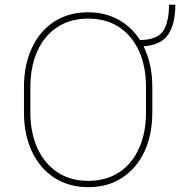

<svg xmlns="http://www.w3.org/2000/svg" viewBox="-20 -772 752 802"><path d="M616.2 -408.7C616.2 -473.1 604 -529.8 579.6 -578.6C628.9 -582 663.1 -598.6 683.1 -628.4C702.6 -658.2 712.4 -699.2 712.4 -752.4H686C686 -705.6 678.2 -669.4 662.6 -644C646.5 -618.7 614.3 -605.5 564.9 -604.5C518.6 -677.2 443.4 -720.7 347.7 -720.7C293.5 -720.7 246.1 -707.5 206.1 -681.6C126 -628.9 80.1 -532.2 80.1 -408.7V-302.2C80.1 -240.2 91.3 -186 113.3 -139.2C157.7 -45.4 239.7 9.8 348.6 9.8C403.3 9.8 450.7 -3.4 490.7 -29.8C570.8 -82 616.2 -178.7 616.2 -302.2ZM589.8 -302.2C589.8 -246.6 580.6 -197.3 561.5 -154.3C523.9 -68.4 450.7 -16.6 348.6 -16.6C297.9 -16.6 254.4 -28.8 218.8 -53.2C146.5 -102.1 106.9 -190.9 106.9 -302.2V-409.7C106.9 -576.2 195.8 -694.3 347.7 -694.3C398.9 -694.3 442.4 -682.1 478.5 -658.2C550.8 -609.4 589.8 -521 589.8 -409.7Z"/></svg>

Font: Vazirmatn Thin
Style: Regular
Weight: 100
Designer: Saber Rastikerdar
Foundry: Saber Rastikerdar
Version: Version 33.003